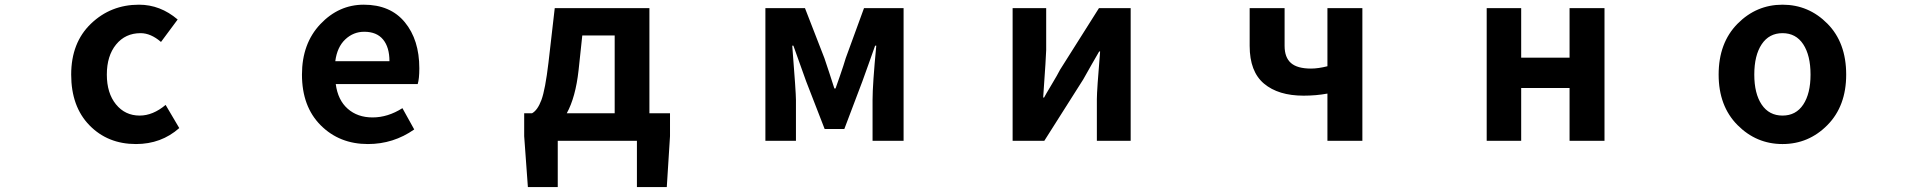

<svg xmlns="http://www.w3.org/2000/svg" viewBox="-20 -594 8040 810"><path d="M553.7 13.7Q434.6 13.7 357.4 -65.4Q280.3 -144.5 280.3 -279.3Q280.3 -414.1 363.8 -494.1Q447.3 -574.2 566.4 -574.2Q656.2 -574.2 729.5 -511.7L659.2 -417Q616.2 -454.1 573.2 -454.1Q508.8 -454.1 469.7 -406.2Q430.7 -358.4 430.7 -279.3Q430.7 -201.2 469.2 -153.8Q507.8 -106.4 569.3 -106.4Q625 -106.4 678.7 -151.4L736.3 -53.7Q660.2 13.7 553.7 13.7Z M1532.2 13.7Q1412.1 13.7 1333 -65.4Q1253.9 -144.5 1253.9 -279.3Q1253.9 -410.2 1331.5 -492.2Q1409.2 -574.2 1514.6 -574.2Q1627 -574.2 1688 -500Q1749 -425.8 1749 -305.7Q1749 -261.7 1742.2 -239.3H1396.5Q1405.3 -171.9 1446.8 -135.3Q1488.3 -98.6 1551.8 -98.6Q1616.2 -98.6 1677.7 -137.7L1727.5 -47.9Q1639.6 13.7 1532.2 13.7ZM1394.5 -335.9H1623Q1623 -394.5 1596.2 -427.2Q1569.3 -460 1516.6 -460Q1470.7 -460 1436.5 -427.7Q1402.3 -395.5 1394.5 -335.9Z M2436.5 -444.3 2420.9 -297.9Q2408.2 -183.6 2371.1 -116.2H2573.2V-444.3ZM2719.7 -116.2H2806.6V-19.5L2793 195.3H2667V0H2333V195.3H2207L2191.4 -19.5V-116.2H2224.6Q2248 -128.9 2264.2 -172.4Q2280.3 -215.8 2293.9 -330.1L2320.3 -559.6H2719.7Z M3209 0V-559.6H3376L3458 -348.6Q3464.8 -328.1 3479 -285.6Q3493.2 -243.2 3500 -220.7H3504.9Q3506.8 -225.6 3523.4 -273.4Q3540 -321.3 3547.9 -348.6L3625 -559.6H3792V0H3661.1V-172.9Q3661.1 -237.3 3676.8 -401.4H3671.9Q3663.1 -375 3644 -322.8Q3625 -270.5 3618.2 -251L3542 -49.8H3459L3380.9 -251Q3373 -273.4 3354 -326.2Q3335 -378.9 3327.1 -401.4H3322.3Q3337.9 -204.1 3337.9 -172.9V0Z M4252 0V-559.6H4393.6V-382.8Q4393.6 -363.3 4380.9 -182.6H4384.8Q4389.6 -192.4 4416 -236.3Q4442.4 -280.3 4452.1 -299.8L4616.2 -559.6H4750V0H4607.4V-175.8Q4607.4 -212.9 4621.1 -377H4617.2Q4611.3 -366.2 4585.4 -321.8Q4559.6 -277.3 4549.8 -258.8L4385.7 0Z M5580.1 0V-199.2Q5532.2 -190.4 5479.5 -190.4Q5373 -190.4 5312.5 -241.2Q5252 -292 5252 -400.4V-559.6H5399.4V-400.4Q5399.4 -351.6 5426.3 -328.1Q5453.1 -304.7 5510.7 -304.7Q5541 -304.7 5580.1 -314.5V-559.6H5727.5V0Z M6252 0V-559.6H6397.5V-350.6H6601.6V-559.6H6749V0H6601.6V-222.7H6397.5V0Z M7230.5 -279.3Q7230.5 -413.1 7310.1 -493.7Q7389.6 -574.2 7500 -574.2Q7610.4 -574.2 7689.5 -494.1Q7768.6 -414.1 7768.6 -279.3Q7768.6 -146.5 7689.5 -66.4Q7610.4 13.7 7500 13.7Q7389.6 13.7 7310.1 -66.4Q7230.5 -146.5 7230.5 -279.3ZM7618.2 -279.3Q7618.2 -360.4 7587.4 -407.2Q7556.6 -454.1 7500 -454.1Q7443.4 -454.1 7412.1 -407.2Q7380.9 -360.4 7380.9 -279.3Q7380.9 -199.2 7412.1 -152.8Q7443.4 -106.4 7500 -106.4Q7556.6 -106.4 7587.4 -152.8Q7618.2 -199.2 7618.2 -279.3Z"/></svg>

Font: Gen Shin Gothic Monospace Bold
Style: Bold
Weight: 700
Designer: [Source Han Sans]
Ryoko NISHIZUKA  (kana & ideographs); Paul D. Hunt (Latin, Greek & Cyrillic); Wenlong ZHANG  (bopomofo
Version: Version 1.002.20150607